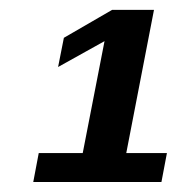

<svg xmlns="http://www.w3.org/2000/svg" viewBox="-20 -710 373 392"><path d="M47.9 -338.4 59.1 -397.5H148.9L193.4 -626L98.6 -573.2L110.4 -632.8L209 -689.9H294.4L237.8 -397.5H320.8L309.6 -338.4Z"/></svg>

Font: Liberation Sans
Style: Bold Italic
Weight: 700
Italic angle: -12°
Designer: Steve Matteson
Foundry: Ascender Corporation
Version: Version 2.1.5